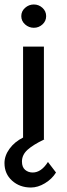

<svg xmlns="http://www.w3.org/2000/svg" viewBox="-22 -622 301 857"><path d="M73 -550Q73 -572 90 -587Q107 -602 129 -602Q151 -602 167.5 -587Q184 -572 184 -550Q184 -528 167.5 -513Q151 -498 129 -498Q107 -498 90 -513Q73 -528 73 -550ZM228 148Q210 177 178.5 196Q147 215 116 215Q66 215 32 184.5Q-2 154 -2 106Q-2 73 20.5 42Q43 11 81 -8V-414H174V-1L176 0Q126 24 101 46.5Q76 69 76 99Q76 124 90 136Q104 148 124 148Q162 148 192 101Z"/></svg>

Font: Josefin Sans
Style: Regular
Weight: 400
Designer: Santiago Orozco
Foundry: Typemade
Version: Version 2.000